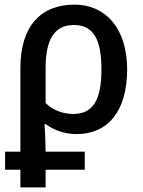

<svg xmlns="http://www.w3.org/2000/svg" viewBox="-20 -569 617 829"><path d="M68 240H177V164H346V86H177C176 31 174 -18 172 -33H178C213 -6 262 10 311 10C445 10 529 -88 529 -269C529 -449 434 -549 302 -549C156 -549 68 -456 68 -275V86H2V164H68ZM297 -77C253 -77 209 -92 177 -124V-276C177 -402 217 -461 299 -461C383 -461 418 -400 418 -269C418 -140 383 -77 297 -77Z"/></svg>

Font: Noto Sans Thai Medium
Style: Regular
Weight: 500
Designer: Monotype Design Team
Foundry: Monotype Imaging Inc.
Version: Version 1.901